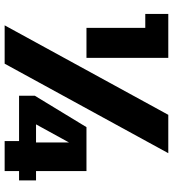

<svg xmlns="http://www.w3.org/2000/svg" viewBox="21 -765 744 826"><g transform="rotate(90 393.0 -352.0)"><path d="M100 -605H40V-704H229V-352H100ZM474 -704H639L254 0H89ZM756 -135V-62H716V0H587V-62H392V-130L527 -352H716V-135ZM593 -135V-277L515 -135Z"/></g></svg>

Font: Poppins
Style: Bold
Weight: 700
Designer: Ninad Kale (Devanagari), Jonny Pinhorn (Latin)
Version: Version 5.002